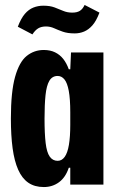

<svg xmlns="http://www.w3.org/2000/svg" viewBox="-20 -746 474 776"><path d="M157 10Q120 10 94.5 -7.5Q69 -25 53.5 -60Q38 -95 31 -146.5Q24 -198 24 -267Q24 -375 41 -435.5Q58 -496 88 -520Q118 -544 157 -544Q183 -544 202.5 -534.5Q222 -525 235.5 -508Q249 -491 258 -466H264L267 -534H398V0H264V-68H258Q245 -29 218.5 -9.5Q192 10 157 10ZM213 -96Q230 -96 241.5 -112Q253 -128 258.5 -160.5Q264 -193 264 -242V-292Q264 -346 258 -378.5Q252 -411 240.5 -425Q229 -439 213 -439Q191 -439 179.5 -419.5Q168 -400 164 -361.5Q160 -323 160 -267Q160 -206 164.5 -168Q169 -130 181 -113Q193 -96 213 -96ZM282 -611Q253 -611 233.5 -618Q214 -625 198.5 -632Q183 -639 166 -639Q147 -639 134.5 -631.5Q122 -624 111 -607L52 -638Q65 -672 80.5 -690Q96 -708 115 -715.5Q134 -723 155 -723Q182 -723 200.5 -716Q219 -709 235.5 -702Q252 -695 272 -695Q291 -695 302.5 -702Q314 -709 322 -726L382 -695Q369 -661 353.5 -643.5Q338 -626 320 -618.5Q302 -611 282 -611Z"/></svg>

Font: Mona Sans Condensed
Style: Bold
Weight: 700
Width: 3
Designer: Deni Anggara
Foundry: GitHub
Version: Version 2.000